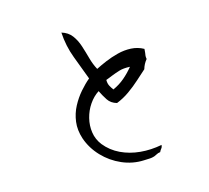

<svg xmlns="http://www.w3.org/2000/svg" viewBox="-118 -929 1236 1134"><g transform="rotate(-15 500.0 -362.5)"><path d="M799 -570Q799 -563 798 -557Q797 -551 797 -546Q795 -537 794.5 -528.5Q794 -520 796 -509Q776 -485 767 -454Q741 -431 708.5 -401.5Q676 -372 638.5 -345.5Q601 -319 560 -303Q524 -313 506 -340.5Q488 -368 473 -399Q439 -377 414 -340.5Q389 -304 378 -260Q367 -216 373.5 -172.5Q380 -129 408 -93Q445 -47 499.5 -21Q554 5 618.5 11Q683 17 750 4Q749 17 742.5 24.5Q736 32 731 43Q718 44 704 52Q690 60 676 62Q664 64 650.5 64Q637 64 625 65Q557 68 492.5 40Q428 12 379.5 -39Q331 -90 309 -154Q291 -209 297.5 -258.5Q304 -308 326.5 -350.5Q349 -393 379 -427.5Q409 -462 438 -486Q412 -556 383.5 -631Q355 -706 350 -790Q390 -778 412 -748.5Q434 -719 446.5 -680.5Q459 -642 470 -601.5Q481 -561 499 -528Q526 -542 562.5 -557.5Q599 -573 640 -583.5Q681 -594 722 -592Q763 -590 799 -570ZM689 -490Q649 -492 623 -484Q597 -476 572 -466Q563 -462 553.5 -458.5Q544 -455 534 -451Q534 -429 542 -414Q550 -399 560 -386Q600 -404 631.5 -431Q663 -458 689 -490Z"/></g></svg>

Font: Yuji Mai
Style: Regular
Weight: 400
Designer: Kataoka Yuji
Foundry: Kinuta Font Factory
Version: Version 3.002